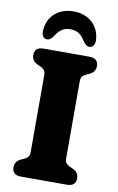

<svg xmlns="http://www.w3.org/2000/svg" viewBox="-100 -980 635 1034"><g transform="rotate(10 217.0 -463.0)"><path d="M314 -140.5Q314 -121 322 -112Q330 -103 343 -97.5L361 -89.5Q391 -74.5 391 -43Q391 0 341.5 0H92Q43 0 43 -43Q43 -74.5 73 -89.5L91 -97.5Q104 -103 112 -112Q120 -121 120 -140.5V-559.5Q120 -579 112 -588Q104 -597 91 -602.5L73 -610.5Q43 -625.5 43 -657Q43 -700 92 -700H341.5Q391 -700 391 -657Q391 -625.5 361 -610.5L343 -602.5Q330 -597 322 -588Q314 -579 314 -559.5ZM216.5 -828Q189 -828 170 -815.2Q151 -802.5 135.5 -776.5Q118 -752 101.5 -752Q86 -752 78 -764.8Q70 -777.5 72 -798Q76.5 -856.5 116.2 -891Q156 -925.5 216.5 -925.5Q277.5 -925.5 317 -891Q356.5 -856.5 361.5 -798Q363.5 -777.5 355.2 -764.8Q347 -752 331.5 -752Q315 -752 298 -776.5Q282.5 -802.5 263.5 -815.2Q244.5 -828 216.5 -828Z"/></g></svg>

Font: Fraunces 9pt SuperSoft
Style: Bold
Weight: 700
Version: Version 1.000;[b76b70a41]